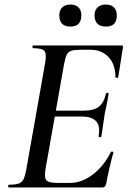

<svg xmlns="http://www.w3.org/2000/svg" viewBox="-20 -825 565 845"><path d="M19 0Q16 0 16 -6Q16 -12 19 -12Q47 -12 62 -17Q77 -22 84 -37Q91 -52 96 -81L178 -544Q186 -587 176 -600Q166 -613 125 -613Q123 -613 123 -619Q123 -625 125 -625H515Q523 -625 521 -616Q518 -597 514 -572Q510 -547 506.5 -523.5Q503 -500 500 -485Q499 -481 493.5 -482.5Q488 -484 488 -486Q488 -541 458 -573.5Q428 -606 378 -606H337Q308 -606 294 -601.5Q280 -597 273.5 -583.5Q267 -570 262 -543L181 -85Q174 -44 184 -32Q194 -20 233 -20H288Q340 -20 388.5 -57Q437 -94 468 -156Q470 -159 475.5 -157.5Q481 -156 479 -154Q471 -126 462 -87Q453 -48 447 -15Q444 0 431 0ZM426 -225Q425 -221 419 -221.5Q413 -222 414 -226Q422 -271 403 -291.5Q384 -312 342 -312H183L186 -338H349Q392 -338 414.5 -355Q437 -372 446 -412Q447 -417 453 -416.5Q459 -416 458 -411Q453 -380 449 -362Q445 -344 441 -325Q437 -301 434 -277Q431 -253 426 -225ZM447 -708Q396 -708 396 -758Q396 -780 409.5 -792.5Q423 -805 446 -805Q469 -805 481.5 -792.5Q494 -780 494 -758Q494 -708 447 -708ZM290 -708Q241 -708 241 -758Q241 -780 254 -792.5Q267 -805 290 -805Q313 -805 325.5 -792.5Q338 -780 338 -758Q338 -708 290 -708Z"/></svg>

Font: Cormorant SemiBold
Style: Italic
Weight: 600
Italic angle: -10°
Designer: Christian Thalmann (Catharsis Fonts)
Foundry: Catharsis Fonts
Version: Version 4.000